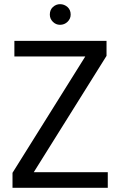

<svg xmlns="http://www.w3.org/2000/svg" viewBox="-20 -901 578 921"><path d="M40 0ZM40 0ZM497 0H40V-72L389 -630H49V-705H491V-633L142 -75H497ZM268 -782Q248 -782 233.5 -796.5Q219 -811 219 -831Q219 -854 234 -867.5Q249 -881 268 -881Q288 -881 303.5 -867.5Q319 -854 319 -831Q319 -811 304 -796.5Q289 -782 268 -782Z"/></svg>

Font: Ulagadi Sans
Style: Regular
Weight: 400
Designer: Ninad Kale (Devanagari), Jonny Pinhorn (Latin)
Foundry: Indian Type Foundry
Version: Version 3.01;March 29, 2020;FontCreator 12.0.0.2522 64-bit; 